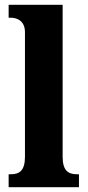

<svg xmlns="http://www.w3.org/2000/svg" viewBox="-20 -780 365 800"><path d="M16 0H309V-54H299C265 -54 241 -69 241 -126V-760H16V-706H27C44 -706 84 -698 84 -646V-126C84 -69 60 -54 27 -54H16Z"/></svg>

Font: Noto Serif Myanmar Condensed ExtraBold
Style: Regular
Weight: 800
Width: 3
Designer: Ben Mitchell and the Monotype Design Team
Foundry: Monotype Imaging Inc.
Version: Version 2.106